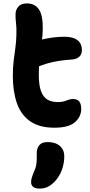

<svg xmlns="http://www.w3.org/2000/svg" viewBox="-20 -734 526 1123"><path d="M298 13Q210 13 156 -25Q102 -63 78.5 -131.5Q55 -200 55 -290Q55 -340 60 -379.5Q65 -419 70 -455Q75 -491 76 -533Q77 -575 73.5 -601Q70 -627 71 -651Q71 -676 87 -695Q103 -714 138 -714Q184 -714 208 -678.5Q232 -643 230 -558Q229 -529 225.5 -500Q222 -471 217.5 -440.5Q213 -410 210 -374.5Q207 -339 207 -296Q207 -237 219.5 -202Q232 -167 256.5 -152Q281 -137 318 -137Q341 -137 355.5 -141.5Q370 -146 381.5 -150.5Q393 -155 407 -155Q431 -155 443 -141Q455 -127 455 -97Q455 -51 418 -19Q381 13 298 13ZM190 -339Q148 -322 125.5 -340.5Q103 -359 103 -394Q103 -423 114 -446.5Q125 -470 169 -486Q197 -496 228 -503.5Q259 -511 292 -515Q325 -519 355 -519Q393 -519 416 -509Q439 -499 449 -481.5Q459 -464 459 -441Q459 -416 443.5 -402Q428 -388 402 -386Q357 -383 322.5 -377.5Q288 -372 257 -363Q226 -354 190 -339ZM212 369Q162 369 162 331Q162 320 165 308.5Q168 297 176 277Q189 250 192 229.5Q195 209 195 192Q195 175 195 160Q195 133 210 115Q225 97 259 97Q304 97 330 119.5Q356 142 356 180Q356 219 343 257Q330 295 301 327Q280 349 259 359Q238 369 212 369Z"/></svg>

Font: Shantell Sans
Style: Bold
Weight: 700
Designer: Stephen Nixon, Anya Danilova, Shantell Martin
Foundry: Arrow Type
Version: Version 1.011;[c5ecc13dd]